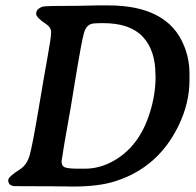

<svg xmlns="http://www.w3.org/2000/svg" viewBox="-20 -683 723 708"><path d="M267.6 -61H291Q292 -61 293 -61Q344.2 -61 391.6 -85.9Q491.2 -137.7 531.7 -264.6Q553.7 -333 553.7 -400.9L553.2 -408.2Q553.2 -498 506.1 -547.9Q459 -597.7 360.8 -597.7H353Q325.7 -597.7 316.4 -594.7Q297.9 -588.9 289.8 -562Q281.7 -535.2 258.3 -393.6Q235.4 -252 232.4 -239.3L217.3 -153.3L207 -88.4Q207 -70.3 220 -65.7Q232.9 -61 267.6 -61ZM113.3 -632.3Q113.3 -650.9 138.2 -658.7Q147.9 -661.6 269.5 -661.6L342.3 -663.1H379.4Q597.2 -663.1 657.7 -516.6Q678.7 -466.8 678.7 -411.6V-387.2Q678.7 -303.7 639.6 -222.2Q564.9 -65.4 404.8 -14.6Q343.8 4.9 249.5 4.9H237.8L225.1 4.4H200.2L176.3 3.9H151.9Q36.1 3.9 32.2 3.4Q10.3 1 10.3 -19Q10.3 -31.2 53.7 -58.6Q79.1 -74.7 89.4 -110.6Q99.6 -146.5 121.6 -277.3Q143.6 -408.2 156 -476.6Q168.5 -544.9 168.5 -563.7Q168.5 -582.5 149.4 -594.7Q113.3 -618.2 113.3 -632.3Z"/></svg>

Font: Averia Serif Libre
Style: Bold Italic
Weight: 700
Italic angle: -6.90001°
Version: Version 1.002